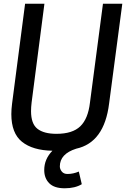

<svg xmlns="http://www.w3.org/2000/svg" viewBox="-20 -800 687 1033"><path d="M328 213Q272 213 245 186Q218 159 218 115Q218 56 262 11Q156 9 98.5 -37Q41 -83 41 -186Q41 -212 45 -243L115 -780H219L150 -248Q147 -223 147 -202Q147 -134 181.5 -107Q216 -80 284 -80Q370 -80 412 -120.5Q454 -161 464 -248L534 -780H638L567 -243Q541 -33 390 0Q302 28 302 95Q302 110 312.5 123Q323 136 343 136Q374 136 404 123L420 191Q384 213 328 213Z"/></svg>

Font: Tanohe Sans Medium
Style: Italic
Weight: 500
Designer: Village Type and Design LLC & Cristiano Sobral
Foundry: Cooper Hewitt Smithsonian Design Museum
Version: Version 1.00;September 29, 2021;FontCreator 13.0.0.2655 64-b